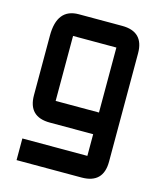

<svg xmlns="http://www.w3.org/2000/svg" viewBox="-105 -564 697 836"><g transform="rotate(15 244.0 -146.0)"><path d="M341.8 195.3H48.8V97.7H341.8V0H146.5Q48.8 0 48.8 -97.7V-366.2Q48.8 -488.3 146.5 -488.3H341.8Q439.5 -488.3 439.5 -390.6V97.7Q439.5 195.3 341.8 195.3ZM146.5 -97.7H341.8V-390.6H146.5Z"/></g></svg>

Font: BabelStone Runic Long Branch
Style: Regular
Weight: 400
Designer: Andrew West
Foundry: BabelStone
Version: Version 3.002 March 14, 2022